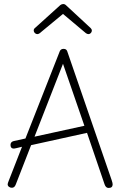

<svg xmlns="http://www.w3.org/2000/svg" viewBox="-20 -924 604 951"><path d="M165 -755Q158 -755 152.5 -760.5Q147 -766 147 -773Q147 -781 154 -786L279 -899Q286 -904 293 -904Q301 -904 307 -898L429 -785Q435 -779 435 -773Q435 -766 430 -760.5Q425 -755 418 -755Q412 -755 405 -760L292 -855L176 -759Q170 -755 165 -755ZM518 7Q504 7 498 -11L411 -266L134 -205L58 -10Q52 6 39 6Q30 6 24 1Q18 -4 18 -11Q18 -16 23 -28L89 -197Q53 -188 49 -188Q32 -188 32 -206Q32 -221 47 -225L106 -238L276 -670Q281 -682 295 -682Q309 -682 313 -670L533 -32Q538 -17 538 -11Q538 7 518 7ZM151 -247 398 -301 292 -608Z"/></svg>

Font: Comic Neue Light
Style: Regular
Weight: 300
Designer: Craig Rozynski
Foundry: Craig Rozynski
Version: Version 2.003